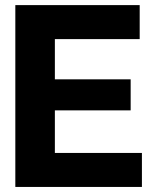

<svg xmlns="http://www.w3.org/2000/svg" viewBox="-20 -739 612 759"><path d="M40.6 0V-718.8H532.2V-584.4H196.9V-425.4H496.5V-302.7H196.9V-134.4H541V0Z"/></svg>

Font: Inter Display V
Style: Regular
Weight: 400
Designer: Rasmus Andersson
Foundry: rsms
Version: Version 3.015;git-src